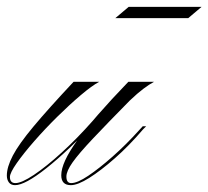

<svg xmlns="http://www.w3.org/2000/svg" viewBox="-99 -532 609 561"><path d="M116 -293H191Q170 -282 137 -254Q104 -226 68.5 -191Q33 -156 1.5 -120Q-30 -84 -50 -55.5Q-70 -27 -70 -15Q-70 3 -54 3Q-36 3 0 -21Q36 -45 81.5 -86.5Q127 -128 172 -179H183Q99 -90 36.5 -40.5Q-26 9 -55 9Q-67 9 -73 1Q-79 -7 -79 -19Q-79 -44 -61.5 -77.5Q-44 -111 -1 -162.5Q42 -214 116 -293ZM108 9Q80 9 80 -20Q80 -57 126.5 -121.5Q173 -186 276 -293H351Q338 -286 320.5 -273Q303 -260 280 -238Q213 -170 172 -126.5Q131 -83 113 -57.5Q95 -32 95 -16Q95 3 109 3Q127 3 159 -18.5Q191 -40 230 -74.5Q269 -109 307 -151L318 -163H328L319 -154Q278 -106 236.5 -69.5Q195 -33 161.5 -12Q128 9 108 9ZM238 -479 277 -512H490L451 -479Z"/></svg>

Font: Ballet 24pt
Style: Regular
Weight: 400
Designer: Maximiliano R. Sproviero
Foundry: Omnibus-Type
Version: Version 1.100